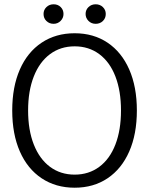

<svg xmlns="http://www.w3.org/2000/svg" viewBox="-20 -865 695 895"><path d="M37 -350Q37 -460 72.5 -541Q108 -622 174 -666Q240 -710 328 -710Q416 -710 481.5 -666Q547 -622 582.5 -541Q618 -460 618 -350Q618 -240 582.5 -159Q547 -78 481.5 -34Q416 10 328 10Q240 10 174 -34Q108 -78 72.5 -159Q37 -240 37 -350ZM544 -350Q544 -441 518 -508.5Q492 -576 443 -612.5Q394 -649 328 -649Q262 -649 213 -612.5Q164 -576 137.5 -508.5Q111 -441 111 -350Q111 -259 137.5 -191.5Q164 -124 213 -87.5Q262 -51 328 -51Q394 -51 443 -87.5Q492 -124 518 -191.5Q544 -259 544 -350ZM183 -800Q183 -819 196.5 -832Q210 -845 230 -845Q250 -845 263 -832Q276 -819 276 -800Q276 -781 262.5 -767.5Q249 -754 230 -754Q210 -754 196.5 -767Q183 -780 183 -800ZM379 -800Q379 -819 392.5 -832Q406 -845 426 -845Q446 -845 459.5 -832Q473 -819 473 -800Q473 -780 459.5 -767Q446 -754 426 -754Q406 -754 392.5 -767.5Q379 -781 379 -800Z"/></svg>

Font: Sarabun Light
Style: Regular
Weight: 300
Designer: Suppakit Chalermlarp | Katatrad Co.,Ltd.
Foundry: Cadson Demak Co.,Ltd.
Version: Version 1.000; ttfautohint (v1.6)